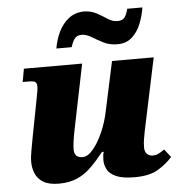

<svg xmlns="http://www.w3.org/2000/svg" viewBox="-55 -828 837 890"><g transform="rotate(-5 364.0 -383.0)"><path d="M536 10Q481 10 451 -3Q421 -16 409.5 -37Q398 -58 398 -83Q398 -103 403 -120H395Q365 -82 335 -52.5Q305 -23 269 -7Q233 9 183 9Q138 9 112 -6.5Q86 -22 75 -47.5Q64 -73 64 -102Q64 -127 70 -157Q76 -187 80 -212L114 -389Q119 -414 121 -427Q123 -440 123 -448Q123 -462 117 -468.5Q111 -475 82 -475H57L68 -536H339L278 -237Q272 -209 268.5 -184Q265 -159 265 -142Q265 -104 304 -104Q328 -104 353 -134Q378 -164 398 -209.5Q418 -255 428 -303L478 -536H672L601 -200Q597 -177 594 -161Q591 -145 591 -123Q591 -104 601.5 -93.5Q612 -83 628 -83Q643 -83 655 -89Q667 -95 683 -106L712 -69Q686 -39 646 -14.5Q606 10 536 10ZM510 -611Q474 -611 445.5 -625.5Q417 -640 393.5 -654.5Q370 -669 348 -669Q324 -669 313.5 -652.5Q303 -636 297 -616H226Q233 -657 250 -692.5Q267 -728 295.5 -751Q324 -774 364 -776Q400 -776 426.5 -761.5Q453 -747 475 -732.5Q497 -718 519 -718Q545 -718 555 -734.5Q565 -751 569 -771H640Q634 -732 619 -695Q604 -658 577.5 -634.5Q551 -611 510 -611Z"/></g></svg>

Font: Noto Serif Black
Style: Italic
Weight: 900
Italic angle: -12°
Designer: Monotype Design Team
Foundry: Monotype Imaging Inc.
Version: Version 2.013